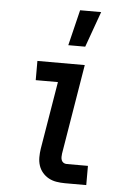

<svg xmlns="http://www.w3.org/2000/svg" viewBox="-54 -796 558 836"><g transform="rotate(5 225.0 -378.0)"><path d="M262 0Q243 0 224.5 -3Q206 -6 190.5 -14.5Q175 -23 163.5 -36.5Q152 -50 146.5 -67Q141 -84 141 -103Q141 -122 144 -141L193 -436H96V-520H303L238 -127Q237 -120 237 -112.5Q237 -105 239.5 -98.5Q242 -92 248 -88Q254 -84 262 -84H355V0ZM224 -600 262 -756H354L298 -600Z"/></g></svg>

Font: Iosevka Custom Medium
Style: Italic
Weight: 500
Italic angle: -9°
Designer: Belleve Invis
Foundry: Belleve Invis
Version: Version 27.0.1